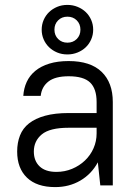

<svg xmlns="http://www.w3.org/2000/svg" viewBox="-20 -756 560 783"><path d="M205 7Q130 7 90 -31.5Q50 -70 50 -138Q50 -174 61.5 -203.5Q73 -233 98.5 -253Q124 -273 164 -284Q204 -295 260 -295H374V-340Q374 -394 347.5 -419.5Q321 -445 260 -445Q205 -445 177.5 -423.5Q150 -402 146 -365H75Q77 -396 89 -422Q101 -448 124 -467Q147 -486 181 -496.5Q215 -507 260 -507Q349 -507 394.5 -463Q440 -419 440 -340V0H389L379 -94Q353 -46 307.5 -19.5Q262 7 205 7ZM210 -55Q244 -55 274 -67.5Q304 -80 326.5 -101.5Q349 -123 361.5 -151.5Q374 -180 374 -212V-235H260Q183 -235 150.5 -208Q118 -181 118 -138Q118 -100 141.5 -77.5Q165 -55 210 -55ZM255 -534Q232 -534 213 -542Q194 -550 180 -563.5Q166 -577 158 -595.5Q150 -614 150 -635Q150 -656 158 -674.5Q166 -693 180 -706.5Q194 -720 213 -728Q232 -736 255 -736Q277 -736 296.5 -728Q316 -720 330 -706.5Q344 -693 352 -674.5Q360 -656 360 -635Q360 -614 352 -595.5Q344 -577 330 -563.5Q316 -550 296.5 -542Q277 -534 255 -534ZM255 -582Q278 -582 293 -597Q308 -612 308 -635Q308 -658 293 -673Q278 -688 255 -688Q232 -688 217 -673Q202 -658 202 -635Q202 -612 217 -597Q232 -582 255 -582Z"/></svg>

Font: PT Root UI Web
Style: Regular
Weight: 400
Designer: Vitaly Kuzmin
Foundry: ParaType Ltd.
Version: Version 1.000W